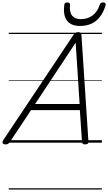

<svg xmlns="http://www.w3.org/2000/svg" viewBox="-71 -1154 875 1553"><path d="M-27 14Q-43 14 -48.5 5Q-54 -4 -45 -20L524 -873Q532 -884 540 -889Q548 -894 562 -894Q575 -894 581 -888.5Q587 -883 588 -867L644 -14Q646 0 639.5 7Q633 14 617 14Q603 14 598 8.5Q593 3 592 -10L575 -263H180L11 -9Q1 5 -6 9.5Q-13 14 -27 14ZM213 -313H573L541 -809ZM576 -944Q505 -944 471.5 -986.5Q438 -1029 449 -1114Q450 -1125 456 -1129.5Q462 -1134 474 -1134Q485 -1134 490.5 -1129Q496 -1124 495 -1114Q490 -1055 512.5 -1027Q535 -999 581 -999Q637 -999 677 -1028.5Q717 -1058 735 -1114Q739 -1125 745 -1129.5Q751 -1134 763 -1134Q774 -1134 780 -1128.5Q786 -1123 783 -1112Q766 -1054 736.5 -1016.5Q707 -979 666.5 -961.5Q626 -944 576 -944ZM0 369H753V379H0ZM0 -20H753V0H0ZM0 -505H753V-500H0ZM0 -889H753V-879H0Z"/></svg>

Font: Playwrite HR Guides
Style: Regular
Weight: 400
Designer: Veronika Burian, José Scaglione
Foundry: TypeTogether
Version: Version 1.003